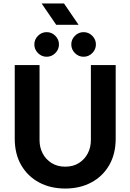

<svg xmlns="http://www.w3.org/2000/svg" viewBox="-20 -1075 752 1107"><path d="M356 12Q271 12 205.5 -23Q140 -58 102.5 -122.5Q65 -187 65 -276V-700H208V-267Q208 -225 226 -190.5Q244 -156 277.5 -135Q311 -114 356 -114Q402 -114 435 -135Q468 -156 486 -190.5Q504 -225 504 -267V-700H647V-276Q647 -187 609.5 -122.5Q572 -58 506.5 -23Q441 12 356 12ZM462 -747.8Q433.1 -747.8 412.1 -768.8Q391 -789.9 391 -818.8Q391 -847.6 412.1 -868.7Q433.1 -889.7 462 -889.7Q490.9 -889.7 511.9 -868.7Q533 -847.6 533 -818.8Q533 -789.9 511.9 -768.8Q490.9 -747.8 462 -747.8ZM249 -747.8Q220.1 -747.8 199.1 -768.8Q178 -789.9 178 -818.8Q178 -847.6 199.1 -868.7Q220.1 -889.7 249 -889.7Q277.9 -889.7 298.9 -868.7Q320 -847.6 320 -818.8Q320 -789.9 298.9 -768.8Q277.9 -747.8 249 -747.8ZM304 -932 220 -1055H349L433 -932Z"/></svg>

Font: MuseoModerno SemiBold
Style: Regular
Weight: 600
Designer: Pablo Cosgaya, Héctor Gatti, Marcela Romero, and the Authors of The MuseoModerno Project.
Foundry: Omnibus-Type Team
Version: Version 1.001